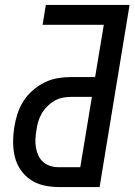

<svg xmlns="http://www.w3.org/2000/svg" viewBox="-20 -755 543 775"><path d="M218 0Q187 0 157.5 -6.5Q128 -13 104 -29Q80 -45 63.5 -69Q47 -93 40 -121.5Q33 -150 33 -181Q33 -212 38 -243Q42 -269 50.5 -295.5Q59 -322 74.5 -346.5Q90 -371 112.5 -390.5Q135 -410 160.5 -422.5Q186 -435 213 -439.5Q240 -444 267 -444H364L399 -655H152L165 -735H503L382 0ZM218 -80H304L351 -364H267Q250 -364 232.5 -360.5Q215 -357 199.5 -348Q184 -339 170.5 -325.5Q157 -312 148 -296Q139 -280 134 -263Q129 -246 127 -229Q124 -212 123 -194Q122 -176 125 -159Q128 -142 135 -127Q142 -112 154.5 -101Q167 -90 183.5 -85Q200 -80 218 -80Z"/></svg>

Font: Iosevka Curly Medium
Style: Italic
Weight: 500
Italic angle: -9°
Monospace: yes
Designer: Belleve Invis
Foundry: Belleve Invis
Version: Version 22.1.2; ttfautohint (v1.8.4)